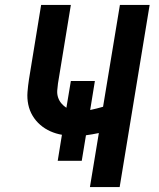

<svg xmlns="http://www.w3.org/2000/svg" viewBox="-20 -755 640 775"><path d="M343 0 379 -218Q366 -215 353 -213Q340 -211 327 -209L310 -106H213L230 -211Q206 -215 183.5 -225Q161 -235 142.5 -251Q124 -267 111.5 -288Q99 -309 94 -333.5Q89 -358 91 -383.5Q93 -409 97 -435L146 -735H266L214 -418Q212 -404 211 -389.5Q210 -375 214.5 -361.5Q219 -348 228 -337.5Q237 -327 248 -320L266 -428H363L344 -311Q357 -314 370 -317Q383 -320 396 -324L464 -735H584L463 0Z"/></svg>

Font: Zed Sans Extended
Style: Bold Italic
Weight: 700
Width: 7
Italic angle: -9°
Designer: Belleve Invis
Foundry: Belleve Invis
Version: Version 1.0.0; ttfautohint (v1.8.4)